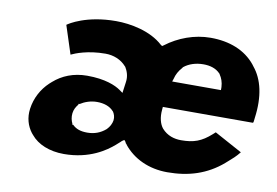

<svg xmlns="http://www.w3.org/2000/svg" viewBox="-64 -639 1103 764"><g transform="rotate(10 487.5 -256.5)"><path d="M467 -69C469 -67 468 -69 469 -64L474 -59V-58C514 -8 577 22 652 22C737 22 810 0 874 -55L875 -56L883 -63C898 -76 912 -88 927 -107L815 -168L805 -159C766 -124 735 -113 684 -113C657 -113 628 -121 606 -146C593 -162 586 -188 589 -219L590 -231H953L955 -232C957 -236 957 -247 958 -252C970 -340 954 -407 917 -452L911 -460C870 -510 807 -535 730 -535C665 -535 601 -511 551 -473L545 -469L539 -473C488 -520 406 -535 348 -535C228 -535 163 -492 155 -486L192 -372C209 -380 257 -400 329 -400C361 -400 392 -388 413 -364L415 -362C424 -347 432 -327 428 -302L422 -258L408 -268C388 -282 346 -301 272 -301C217 -301 172 -282 138 -252L129 -244C98 -215 77 -176 71 -132C66 -95 76 -63 95 -38L101 -31C128 2 176 22 234 22C338 22 402 -24 432 -50L441 -58C446 -62 450 -66 453 -69L462 -75ZM640 -398V-399L642 -401C662 -417 689 -426 720 -426C747 -426 771 -419 788 -401L790 -399V-398C799 -385 805 -369 806 -349V-337H609L613 -349C617 -366 626 -383 640 -398ZM258 -185H262C279 -196 303 -205 329 -205C357 -205 381 -197 396 -180L398 -178C403 -170 408 -158 406 -144C404 -131 397 -117 386 -106L385 -105C364 -87 340 -78 311 -78C285 -78 266 -84 251 -99H247V-103C242 -113 238 -128 240 -144C242 -159 248 -170 257 -181ZM910 -457V-456Z"/></g></svg>

Font: Hussar Woodtype
Style: SeBdObl
Weight: 900
Foundry: Cannot Into Space Fonts
Version: Version 1.07